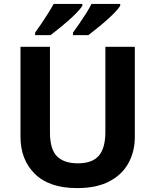

<svg xmlns="http://www.w3.org/2000/svg" viewBox="-20 -954 796 984"><path d="M671 -252Q671 -178 638.5 -118.5Q606 -59 540.5 -24.5Q475 10 375 10Q233 10 159 -62.5Q85 -135 85 -254V-714H236V-277Q236 -189 272 -153Q308 -117 379 -117Q453 -117 486.5 -156Q520 -195 520 -278V-714H671ZM596 -924Q588 -911 569 -891Q550 -871 525 -849Q500 -827 475.5 -807.5Q451 -788 433 -774H354V-787Q368 -806 386 -832Q404 -858 421 -885Q438 -912 449 -934H596ZM402 -924Q394 -911 375 -891Q356 -871 331 -849Q306 -827 281.5 -807.5Q257 -788 239 -774H160V-787Q174 -806 191.5 -832Q209 -858 226 -885Q243 -912 255 -934H402Z"/></svg>

Font: Noto Sans Cham
Style: Regular
Weight: 400
Designer: Monotype Design Team
Foundry: Monotype Imaging Inc.
Version: Version 2.002